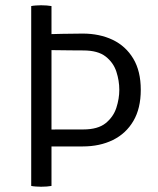

<svg xmlns="http://www.w3.org/2000/svg" viewBox="-20 -706 600 729"><path d="M138 -575.5Q175 -576.5 214.8 -577.5Q254.5 -578.5 294 -578.5Q358 -578.5 407.8 -554.8Q457.5 -531 486 -483.5Q514.5 -436 514.5 -365Q514.5 -294.5 486.5 -246.8Q458.5 -199 408.8 -174.5Q359 -150 294 -150H138V-213.5Q151.5 -214 173 -214.2Q194.5 -214.5 218.2 -214.5Q242 -214.5 262.8 -214.5Q283.5 -214.5 296 -214.5Q351.5 -214.5 381 -238.2Q410.5 -262 421.8 -296.8Q433 -331.5 433 -365Q433 -399.5 421.8 -434Q410.5 -468.5 381 -491.5Q351.5 -514.5 296 -514.5Q277 -514.5 248.8 -514.8Q220.5 -515 191 -515.5Q161.5 -516 138 -516.5ZM98.5 -683Q106 -684.5 116.2 -685.2Q126.5 -686 136 -686Q147 -686 157.2 -685.2Q167.5 -684.5 175.5 -683V0Q167.5 1.5 157.2 2.2Q147 3 136 3Q126.5 3 116.2 2.2Q106 1.5 98.5 0Z"/></svg>

Font: Signika Light Light
Style: Regular
Weight: 300
Version: Version 2.001